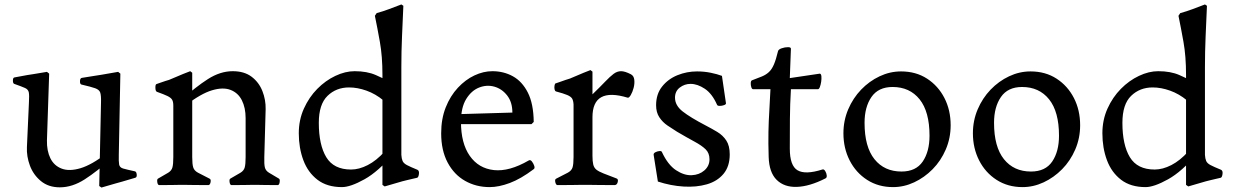

<svg xmlns="http://www.w3.org/2000/svg" viewBox="-20 -831 5555 863"><path d="M249 11Q198 11 164 -17Q130 -45 114.5 -86.5Q99 -128 101 -170L110 -369Q112 -402 109.5 -415.5Q107 -429 92.5 -435.5Q78 -442 44 -454Q38 -456 38 -469Q38 -482 45 -483Q86 -491 102 -493.5Q118 -496 131 -498L191 -508L201 -500L191 -200Q190 -153 206.5 -119.5Q223 -86 257.5 -73Q292 -60 342 -75Q392 -90 457 -140L481 -119Q417 -61 361 -25Q305 11 249 11ZM436 12 426 5 434 -369Q435 -402 430.5 -415Q426 -428 407.5 -434.5Q389 -441 346 -451Q339 -453 339.5 -466.5Q340 -480 348 -481Q384 -487 404 -490Q424 -493 436 -495Q448 -497 459 -499L511 -508L521 -500L514 -137Q513 -105 515.5 -91.5Q518 -78 533.5 -73.5Q549 -69 586 -61Q593 -60 594.5 -47Q596 -34 588 -32Q545 -19 528.5 -14.5Q512 -10 498 -6Z M1109 0Q1096 0 1079.5 0.5Q1063 1 1021 1Q1014 1 1012 -12Q1010 -25 1015 -28Q1047 -46 1061.5 -55Q1076 -64 1080 -78.5Q1084 -93 1084 -125V-300Q1084 -347 1067 -380.5Q1050 -414 1016 -427Q982 -440 932.5 -425Q883 -410 818 -360L794 -381Q859 -440 914.5 -475.5Q970 -511 1026 -511Q1078 -511 1111 -486Q1144 -461 1159.5 -421.5Q1175 -382 1174 -340L1168 -125Q1167 -93 1170.5 -78.5Q1174 -64 1188.5 -55Q1203 -46 1234 -28Q1239 -25 1237 -12Q1235 1 1228 1Q1186 1 1170 0.5Q1154 0 1141 0ZM784 0Q771 0 754.5 0.5Q738 1 696 1Q689 1 687 -12Q685 -25 690 -28Q722 -46 736.5 -55Q751 -64 755 -78.5Q759 -93 759 -125V-356Q759 -374 753.5 -383Q748 -392 732.5 -399.5Q717 -407 686 -418Q679 -420 678.5 -435.5Q678 -451 683 -453Q688 -455 700 -459Q712 -463 723.5 -467Q735 -471 740 -472Q785 -491 803 -498.5Q821 -506 835 -511L844 -504V-125Q844 -93 848.5 -78.5Q853 -64 869.5 -55Q886 -46 922 -28Q929 -25 926.5 -12Q924 1 916 1Q868 1 849.5 0.5Q831 0 816 0Z M1323 -232Q1323 -292 1346 -343Q1369 -394 1406 -431.5Q1443 -469 1487.5 -490Q1532 -511 1574 -511Q1630 -511 1669.5 -493.5Q1709 -476 1728 -465L1703 -380Q1668 -409 1627.5 -423.5Q1587 -438 1549 -438Q1491 -438 1452 -400Q1413 -362 1413 -279Q1413 -180 1446.5 -124.5Q1480 -69 1558 -69Q1594 -69 1633 -89Q1672 -109 1709 -150L1748 -140Q1681 -60 1618 -25Q1555 10 1517 10Q1450 10 1407 -23Q1364 -56 1343.5 -111Q1323 -166 1323 -232ZM1665 -760 1673 -772Q1702 -780 1728.5 -790Q1755 -800 1784 -811L1793 -805Q1790 -736 1787 -667.5Q1784 -599 1784 -530V-135Q1785 -118 1789.5 -107.5Q1794 -97 1809 -89Q1824 -81 1856 -68Q1865 -64 1863 -49Q1861 -34 1855 -32Q1849 -31 1835.5 -27.5Q1822 -24 1808 -21Q1794 -18 1788 -16L1709 7L1699 0V-495Q1699 -578 1687.5 -642.5Q1676 -707 1665 -760Z M1963 -232Q1963 -297 1983.5 -348.5Q2004 -400 2038 -436.5Q2072 -473 2112.5 -492Q2153 -511 2193 -511Q2244 -511 2285.5 -488Q2327 -465 2352.5 -415Q2378 -365 2379 -283L2369 -273H2046L2043 -318L2283 -325Q2283 -372 2259.5 -402Q2236 -432 2202 -441.5Q2168 -451 2133.5 -437.5Q2099 -424 2075.5 -386Q2052 -348 2052 -283Q2052 -187 2091.5 -130.5Q2131 -74 2200 -66.5Q2269 -59 2357 -110Q2364 -114 2371 -105Q2378 -96 2381.5 -85Q2385 -74 2378 -70Q2321 -27 2271.5 -8.5Q2222 10 2181 10Q2120 10 2070.5 -18Q2021 -46 1992 -100.5Q1963 -155 1963 -232Z M2586 0Q2571 0 2552.5 0.5Q2534 1 2486 1Q2479 1 2476 -12Q2473 -25 2480 -28Q2516 -46 2532.5 -55Q2549 -64 2553.5 -78.5Q2558 -93 2558 -125V-361Q2557 -379 2551.5 -388Q2546 -397 2529.5 -404Q2513 -411 2479 -420Q2474 -422 2472.5 -430Q2471 -438 2472.5 -446.5Q2474 -455 2477 -456Q2483 -458 2496 -462.5Q2509 -467 2523 -472Q2537 -477 2542 -478Q2586 -497 2603.5 -504Q2621 -511 2634 -516L2643 -509V-407Q2678 -441 2700 -464Q2722 -487 2738 -499Q2754 -511 2771.5 -511Q2789 -511 2816 -497Q2829 -490 2831 -472.5Q2833 -455 2828 -436Q2823 -417 2815 -403.5Q2807 -390 2801 -392Q2643 -440 2643 -304V-131Q2643 -106 2646.5 -91.5Q2650 -77 2660.5 -68.5Q2671 -60 2692.5 -51.5Q2714 -43 2751 -29Q2760 -26 2756.5 -12.5Q2753 1 2742 1Q2698 1 2673 0.5Q2648 0 2633.5 0Q2619 0 2605 0Z M2918 -135Q2917 -142 2925.5 -146.5Q2934 -151 2943.5 -152Q2953 -153 2955 -148Q2982 -90 3018.5 -66Q3055 -42 3089 -43.5Q3123 -45 3146 -65Q3169 -85 3169 -115Q3169 -143 3151.5 -160Q3134 -177 3101.5 -194.5Q3069 -212 3023 -239Q3002 -252 2980 -267Q2958 -282 2943.5 -304Q2929 -326 2929 -358Q2929 -408 2956 -442Q2983 -476 3025 -493Q3067 -510 3113 -510Q3145 -510 3174.5 -504Q3204 -498 3225 -490L3243 -367Q3244 -362 3234.5 -358.5Q3225 -355 3215 -355Q3205 -355 3203 -360Q3181 -410 3148 -432Q3115 -454 3084 -454Q3057 -454 3035.5 -437.5Q3014 -421 3014 -392Q3014 -357 3048.5 -330Q3083 -303 3152 -267Q3179 -253 3204 -238Q3229 -223 3244.5 -199.5Q3260 -176 3260 -137Q3260 -83 3232 -49.5Q3204 -16 3157 -2.5Q3110 11 3052.5 7.5Q2995 4 2937 -15Z M3435 -126Q3433 -188 3434 -238Q3435 -288 3438 -334.5Q3441 -381 3443 -430H3365Q3360 -430 3357 -439Q3354 -448 3354.5 -458Q3355 -468 3360 -470Q3387 -480 3405 -487.5Q3423 -495 3436 -507Q3449 -519 3458.5 -541Q3468 -563 3477 -601Q3479 -609 3493.5 -614Q3508 -619 3522 -619Q3536 -619 3535 -611L3530 -480L3665 -500Q3671 -499 3672 -488Q3673 -477 3671 -463.5Q3669 -450 3665 -439.5Q3661 -429 3655 -430H3535Q3531 -363 3530.5 -297Q3530 -231 3530 -163Q3530 -86 3565 -65.5Q3600 -45 3676 -69Q3683 -72 3689 -62.5Q3695 -53 3696 -42.5Q3697 -32 3690 -29Q3619 7 3562 9Q3505 11 3471 -22.5Q3437 -56 3435 -126Z M3994 10Q3928 10 3877.5 -22.5Q3827 -55 3799 -110Q3771 -165 3771 -232Q3771 -289 3792.5 -339.5Q3814 -390 3850.5 -428Q3887 -466 3933.5 -488Q3980 -510 4030 -510Q4097 -510 4147 -477.5Q4197 -445 4225 -390.5Q4253 -336 4253 -268Q4253 -210 4231 -159Q4209 -108 4172 -70.5Q4135 -33 4089 -11.5Q4043 10 3994 10ZM4032 -60Q4097 -60 4127.5 -105Q4158 -150 4158 -221Q4158 -329 4113.5 -384.5Q4069 -440 3992 -440Q3928 -440 3897 -395Q3866 -350 3866 -279Q3866 -171 3910.5 -115.5Q3955 -60 4032 -60Z M4576 10Q4510 10 4459.5 -22.5Q4409 -55 4381 -110Q4353 -165 4353 -232Q4353 -289 4374.5 -339.5Q4396 -390 4432.5 -428Q4469 -466 4515.5 -488Q4562 -510 4612 -510Q4679 -510 4729 -477.5Q4779 -445 4807 -390.5Q4835 -336 4835 -268Q4835 -210 4813 -159Q4791 -108 4754 -70.5Q4717 -33 4671 -11.5Q4625 10 4576 10ZM4614 -60Q4679 -60 4709.5 -105Q4740 -150 4740 -221Q4740 -329 4695.5 -384.5Q4651 -440 4574 -440Q4510 -440 4479 -395Q4448 -350 4448 -279Q4448 -171 4492.5 -115.5Q4537 -60 4614 -60Z M4935 -232Q4935 -292 4958 -343Q4981 -394 5018 -431.5Q5055 -469 5099.5 -490Q5144 -511 5186 -511Q5242 -511 5281.5 -493.5Q5321 -476 5340 -465L5315 -380Q5280 -409 5239.5 -423.5Q5199 -438 5161 -438Q5103 -438 5064 -400Q5025 -362 5025 -279Q5025 -180 5058.5 -124.5Q5092 -69 5170 -69Q5206 -69 5245 -89Q5284 -109 5321 -150L5360 -140Q5293 -60 5230 -25Q5167 10 5129 10Q5062 10 5019 -23Q4976 -56 4955.5 -111Q4935 -166 4935 -232ZM5277 -760 5285 -772Q5314 -780 5340.5 -790Q5367 -800 5396 -811L5405 -805Q5402 -736 5399 -667.5Q5396 -599 5396 -530V-135Q5397 -118 5401.5 -107.5Q5406 -97 5421 -89Q5436 -81 5468 -68Q5477 -64 5475 -49Q5473 -34 5467 -32Q5461 -31 5447.5 -27.5Q5434 -24 5420 -21Q5406 -18 5400 -16L5321 7L5311 0V-495Q5311 -578 5299.5 -642.5Q5288 -707 5277 -760Z"/></svg>

Font: Anvers
Style: Regular
Weight: 400
Designer: Ishtar van Looy
Version: Version 1.000